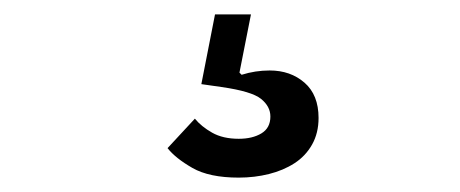

<svg xmlns="http://www.w3.org/2000/svg" viewBox="-20 -40 640 267"><path d="M312 207Q271 207 247.5 193.5Q224 180 213 166L251 125Q260 136 275 144.5Q290 153 312 153Q331 153 343.5 145.5Q356 138 356 122Q356 108 343 97.5Q330 87 288 81L260 77L279 -20H329L313 61L316 64Q335 58 355 58Q384 58 403.5 75Q423 92 423 124Q423 145 414 161Q405 177 389.5 187Q374 197 354 202Q334 207 312 207Z"/></svg>

Font: IBM Plex Sans
Style: Regular
Weight: 400
Designer: Mike Abbink, Paul van der Laan, Pieter van Rosmalen
Foundry: Bold Monday
Version: Version 3.005